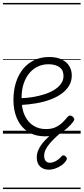

<svg xmlns="http://www.w3.org/2000/svg" viewBox="-20 -905 566 1300"><path d="M287 18Q215 18 167 -14.5Q119 -47 95 -102.5Q71 -158 71 -228Q71 -293 88 -346.5Q105 -400 136.5 -438.5Q168 -477 212.5 -498Q257 -519 312 -519Q365 -519 399 -502Q433 -485 449.5 -457Q466 -429 466 -394Q466 -356 448 -325.5Q430 -295 398 -271.5Q366 -248 322.5 -231.5Q279 -215 227 -206Q175 -197 120 -194L119 -240Q161 -241 203 -248Q245 -255 282 -267Q319 -279 348 -297Q377 -315 393.5 -338.5Q410 -362 410 -391Q410 -430 383 -450Q356 -470 307 -470Q272 -470 239.5 -456Q207 -442 181.5 -413Q156 -384 141 -341Q126 -298 126 -238Q126 -167 148.5 -121Q171 -75 208 -53Q245 -31 290 -31Q330 -31 357 -44Q384 -57 403.5 -76Q423 -95 439 -115Q447 -123 455 -122.5Q463 -122 471 -116Q479 -110 482 -102Q485 -94 479 -86Q461 -60 433.5 -36Q406 -12 369.5 3Q333 18 287 18ZM311 244Q275 244 252 223Q229 202 229 160Q229 136 238.5 113Q248 90 265.5 67.5Q283 45 307.5 22.5Q332 0 362 -23H405V-17Q381 2 358.5 23Q336 44 318 65Q300 86 289.5 107Q279 128 279 149Q279 173 289.5 185Q300 197 318 197Q335 197 356 186.5Q377 176 396 154Q402 147 409 146.5Q416 146 422 152Q431 158 432.5 166.5Q434 175 428 182Q416 201 395.5 215Q375 229 353 236.5Q331 244 311 244ZM0 365H526V375H0ZM0 -20H526V0H0ZM0 -505H526V-500H0ZM0 -885H526V-875H0Z"/></svg>

Font: Playwrite GB J Guides
Style: Regular
Weight: 400
Designer: Veronika Burian, José Scaglione
Foundry: TypeTogether
Version: Version 1.003